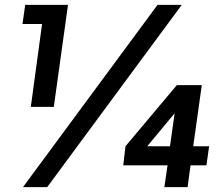

<svg xmlns="http://www.w3.org/2000/svg" viewBox="-20 -765 914 785"><path d="M200 -328 258 -745H83L72 -667H152L106 -328ZM173 0 723 -745H624L74 0ZM747 0 759 -89H824L835 -167H770L805 -417H703L493 -167L484 -89H665L652 0ZM582 -167 694 -302 675 -167Z"/></svg>

Font: Plus Jakarta Sans
Style: Bold Italic
Weight: 700
Italic angle: -8°
Designer: Gumpita Rahayu
Foundry: Tokotype
Version: Version 2.071;gftools[0.9.30]